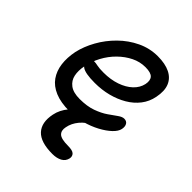

<svg xmlns="http://www.w3.org/2000/svg" viewBox="-202 -623 967 967"><g transform="rotate(45 282.0 -139.0)"><path d="M241 10Q179 10 137.5 -7.5Q96 -25 74 -56.5Q52 -88 46.5 -130Q41 -172 51 -222Q62 -271 89.5 -320.5Q117 -370 158.5 -411Q200 -452 251.5 -476.5Q303 -501 360 -501Q413 -501 447.5 -484Q482 -467 495.5 -434Q509 -401 499 -351Q491 -310 466.5 -278.5Q442 -247 405.5 -225.5Q369 -204 324.5 -192.5Q280 -181 230 -181Q162 -181 139.5 -197Q117 -213 121 -233Q123 -245 130 -250.5Q137 -256 152 -256Q163 -256 178.5 -252.5Q194 -249 225 -249Q275 -249 315.5 -263Q356 -277 382 -301.5Q408 -326 415 -358Q421 -388 407.5 -403Q394 -418 355 -418Q316 -418 280.5 -400.5Q245 -383 214.5 -353Q184 -323 163 -284Q142 -245 134 -202Q127 -166 133 -136.5Q139 -107 163.5 -88.5Q188 -70 234 -70Q286 -70 323.5 -83.5Q361 -97 387 -115Q413 -133 431 -146Q449 -159 463 -159Q480 -159 487.5 -146.5Q495 -134 491 -114Q487 -94 464.5 -72.5Q442 -51 406.5 -32Q371 -13 328.5 -1.5Q286 10 241 10ZM332 223Q248 223 214 186Q180 149 194 81Q202 41 231 6.5Q260 -28 301 -49Q342 -70 386 -70Q396 -70 401.5 -65Q407 -60 406 -51Q404 -44 399 -39Q394 -34 377 -27Q339 -11 315 18Q291 47 285 80Q279 108 294.5 123Q310 138 359 138Q391 138 402 148.5Q413 159 410 176Q405 200 384 211.5Q363 223 332 223Z"/></g></svg>

Font: Shantell Sans
Style: Italic
Weight: 400
Italic angle: -11°
Designer: Stephen Nixon, Anya Danilova, Shantell Martin
Foundry: Arrow Type
Version: Version 1.011;[c5ecc13dd]